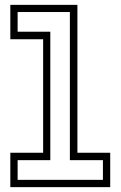

<svg xmlns="http://www.w3.org/2000/svg" viewBox="-20 -770 496 790"><path d="M22.5 0V-141.5H157.5V-608.5H22.5V-750H298.5V-141.5H433.5V0ZM52.5 -30H403.5V-111H267.5V-720.5H52.5V-639.5H187V-111H52.5Z"/></svg>

Font: Tourney Light
Style: Regular
Weight: 300
Version: Version 1.015